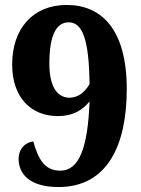

<svg xmlns="http://www.w3.org/2000/svg" viewBox="-20 -744 568 774"><path d="M216 10C412 10 491 -157 491 -385C491 -626 389 -724 249 -724C112 -724 29 -628 29 -484C29 -350 106 -276 213 -276C276 -276 313 -301 341 -335C334 -145 298 -56 223 -56C158 -56 134 -105 114 -174C71 -167 55 -134 55 -104C55 -43 99 10 216 10ZM260 -350C206 -351 179 -402 179 -488C179 -602 207 -654 257 -654C311 -654 339 -589 341 -405C320 -370 295 -351 260 -350Z"/></svg>

Font: Noto Serif Georgian SemiCondensed ExtraBold
Style: Regular
Weight: 800
Width: 4
Designer: Monotype Design Team, Akaki Razmadze
Foundry: Google LLC
Version: Version 2.003